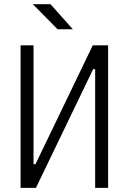

<svg xmlns="http://www.w3.org/2000/svg" viewBox="-20 -914 626 934"><path d="M80.1 0V-693.4H143.1V-115.7H152.8L431.2 -693.4H505.9V0H442.9V-577.6H433.1L154.8 0ZM260.3 -771.5 139.6 -893.6H225.6L334.5 -771.5Z"/></svg>

Font: CaskaydiaCove NFP Light
Style: Regular
Weight: 300
Designer: Aaron Bell
Foundry: Saja Typeworks
Version: Version 2111.001; VTT 6.35;Nerd Fonts 3.1.1